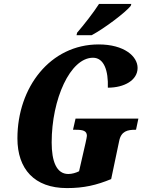

<svg xmlns="http://www.w3.org/2000/svg" viewBox="-20 -951 744 981"><path d="M371 -771H448C514 -806 622 -888 648 -921L651 -931H486C458 -887 407 -822 374 -784ZM322 10C409 10 473 -5 548 -36L589 -231C599 -281 632 -288 671 -288H675L687 -345H366L353 -288H367C403 -288 424 -283 424 -257C424 -252 421 -239 417 -220L384 -76C368 -68 348 -62 329 -62C268 -62 244 -128 244 -223C244 -445 339 -656 455 -656C512 -656 534 -589 531 -503C615 -503 683 -541 683 -604C683 -663 615 -724 484 -724C237 -724 69 -505 69 -244C69 -88 155 10 322 10Z"/></svg>

Font: Noto Serif ExtraCondensed Black
Style: Italic
Weight: 900
Width: 2
Italic angle: -12°
Designer: Monotype Design Team
Foundry: Monotype Imaging Inc.
Version: Version 2.014